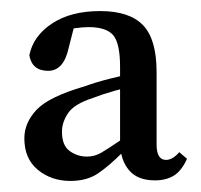

<svg xmlns="http://www.w3.org/2000/svg" viewBox="-20 -708 363 347"><path d="M263 -447Q263 -419 280 -419Q292 -419 304 -433L318 -421Q308 -399 294 -390.5Q280 -382 260 -382Q229 -382 213.5 -400Q198 -418 197 -448V-587Q197 -630 184.5 -644.5Q172 -659 140 -659Q130 -659 115.5 -657Q101 -655 83 -649L116 -668L104 -621Q95 -580 67 -580Q38 -580 33 -608Q40 -643 74 -665.5Q108 -688 161 -688Q214 -688 238.5 -662.5Q263 -637 263 -578ZM92 -470Q92 -445 106 -435Q120 -425 137 -425Q151 -425 163 -432Q175 -439 200 -456L216 -466L223 -456L202 -433Q177 -408 157 -394.5Q137 -381 107 -381Q73 -381 48.5 -401Q24 -421 24 -458Q24 -486 46 -509.5Q68 -533 133 -552Q155 -560 181.5 -566.5Q208 -573 230 -578V-555Q209 -550 187.5 -544Q166 -538 148 -531Q114 -520 103 -503.5Q92 -487 92 -470Z"/></svg>

Font: Lisu Bosa
Style: Regular
Weight: 400
Designer: David Morse, Annie Olsen, Victor Gaultney, Frank Grießhammer (Latin)
Foundry: SIL International
Version: Version 2.000